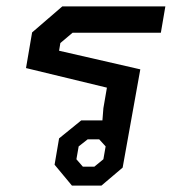

<svg xmlns="http://www.w3.org/2000/svg" viewBox="-20 -578 535 598"><path d="M150 -65 164 -147 233 -203H299L302 -241L313 -305L61 -366L80 -477L174 -558H495L481 -476H206L168 -444L164 -420L417 -362L362 -56L296 0H204ZM274 -59 302 -82 309 -122 289 -144H253L225 -122L218 -82L238 -59Z"/></svg>

Font: Chakra Petch Medium
Style: Italic
Weight: 500
Italic angle: -10°
Designer: Katatrad Aksorn Co.,Ltd.
Foundry: Cadson Demak Co.,Ltd.
Version: Version 1.000; ttfautohint (v1.6)